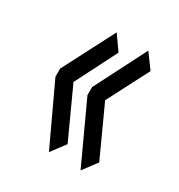

<svg xmlns="http://www.w3.org/2000/svg" viewBox="-95 -467 441 473"><g transform="rotate(30 125.0 -230.5)"><path d="M108 -61 29 -230V-253L105 -400L134 -359L74 -241L138 -101ZM198 -61 120 -230V-253L195 -400L225 -359L164 -241L228 -101Z"/></g></svg>

Font: Inconsolata UltraCondensed
Style: Regular
Weight: 400
Width: 1
Monospace: yes
Designer: Raph Levien, Cyreal, Brenton Simpson
Foundry: Raph Levien, Cyreal, Google
Version: Version 3.001; ttfautohint (v1.8.2.53-6de2)